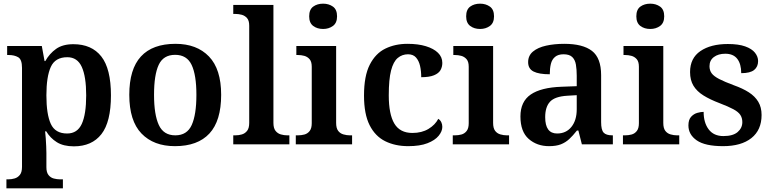

<svg xmlns="http://www.w3.org/2000/svg" viewBox="-20 -787 4215 1047"><path d="M15 240V191H25Q43 191 60 186Q77 181 88.5 166.5Q100 152 100 123V-417Q100 -463 79 -475Q58 -487 28 -487H19V-536H208L223 -454H227Q250 -495 286 -520.5Q322 -546 380 -546Q480 -546 532.5 -479Q585 -412 585 -267Q585 -122 533 -55.5Q481 11 383 11Q326 11 290 -11.5Q254 -34 232 -71H226Q228 -56 229.5 -33Q231 -10 232 11.5Q233 33 233 47V125Q233 153 244.5 167.5Q256 182 273.5 186.5Q291 191 307 191H323V240ZM346 -59Q402 -59 426 -111.5Q450 -164 450 -267Q450 -369 426 -422Q402 -475 347 -475Q281 -475 257 -422Q233 -369 233 -267Q233 -164 257 -111.5Q281 -59 346 -59Z M934 10Q818 10 751.5 -59Q685 -128 685 -270Q685 -410 748.5 -479Q812 -548 937 -548Q1053 -548 1119.5 -479Q1186 -410 1186 -270Q1186 -128 1122 -59Q1058 10 934 10ZM936 -49Q1000 -49 1025.5 -105.5Q1051 -162 1051 -270Q1051 -378 1025 -433Q999 -488 935 -488Q871 -488 845.5 -433.5Q820 -379 820 -270Q820 -162 846 -105.5Q872 -49 936 -49Z M1252 0V-49H1264Q1282 -49 1299 -54Q1316 -59 1327.5 -73.5Q1339 -88 1339 -117V-647Q1339 -675 1327 -688.5Q1315 -702 1298 -706.5Q1281 -711 1264 -711H1252V-760H1471V-117Q1471 -88 1482.5 -73.5Q1494 -59 1511.5 -54Q1529 -49 1546 -49H1558V0Z M1593 0V-49H1605Q1623 -49 1640 -53.5Q1657 -58 1668.5 -72.5Q1680 -87 1680 -115V-423Q1680 -451 1668 -464.5Q1656 -478 1639 -482.5Q1622 -487 1605 -487H1596V-536H1813V-117Q1813 -88 1824 -73.5Q1835 -59 1853 -54Q1871 -49 1887 -49H1900V0ZM1742 -629Q1710 -629 1688 -645.5Q1666 -662 1666 -698Q1666 -735 1688 -751Q1710 -767 1742 -767Q1773 -767 1795.5 -751Q1818 -735 1818 -698Q1818 -662 1795.5 -645.5Q1773 -629 1742 -629Z M2206 10Q2135 10 2080.5 -17Q2026 -44 1995.5 -104.5Q1965 -165 1965 -266Q1965 -373 1996.5 -434.5Q2028 -496 2081.5 -522Q2135 -548 2202 -548Q2260 -548 2302.5 -535Q2345 -522 2368.5 -499Q2392 -476 2392 -444Q2392 -422 2382 -404.5Q2372 -387 2346.5 -376.5Q2321 -366 2277 -366Q2277 -400 2270.5 -428Q2264 -456 2248.5 -473.5Q2233 -491 2205 -491Q2173 -491 2149 -471Q2125 -451 2112.5 -402.5Q2100 -354 2100 -267Q2100 -164 2130.5 -113Q2161 -62 2229 -62Q2280 -62 2316.5 -84Q2353 -106 2370 -139Q2381 -132 2386.5 -120.5Q2392 -109 2392 -95Q2392 -71 2372 -46.5Q2352 -22 2311 -6Q2270 10 2206 10Z M2449 0V-49H2461Q2479 -49 2496 -53.5Q2513 -58 2524.5 -72.5Q2536 -87 2536 -115V-423Q2536 -451 2524 -464.5Q2512 -478 2495 -482.5Q2478 -487 2461 -487H2452V-536H2669V-117Q2669 -88 2680 -73.5Q2691 -59 2709 -54Q2727 -49 2743 -49H2756V0ZM2598 -629Q2566 -629 2544 -645.5Q2522 -662 2522 -698Q2522 -735 2544 -751Q2566 -767 2598 -767Q2629 -767 2651.5 -751Q2674 -735 2674 -698Q2674 -662 2651.5 -645.5Q2629 -629 2598 -629Z M2974 10Q2908 10 2863 -29.5Q2818 -69 2818 -152Q2818 -233 2874 -271.5Q2930 -310 3043 -314L3125 -317V-374Q3125 -408 3120.5 -434.5Q3116 -461 3100.5 -476Q3085 -491 3053 -491Q3024 -491 3007 -477Q2990 -463 2984 -438.5Q2978 -414 2978 -382Q2919 -382 2889.5 -397Q2860 -412 2860 -448Q2860 -484 2886.5 -506Q2913 -528 2958 -538Q3003 -548 3057 -548Q3158 -548 3208 -509.5Q3258 -471 3258 -377V-121Q3258 -79 3271.5 -64Q3285 -49 3319 -49H3322V0H3153L3134 -75H3126Q3104 -47 3084 -28.5Q3064 -10 3038.5 0Q3013 10 2974 10ZM3018 -59Q3067 -59 3096 -95Q3125 -131 3125 -191V-268L3074 -265Q3006 -261 2979.5 -232.5Q2953 -204 2953 -148Q2953 -59 3018 -59Z M3377 0V-49H3389Q3407 -49 3424 -53.5Q3441 -58 3452.5 -72.5Q3464 -87 3464 -115V-423Q3464 -451 3452 -464.5Q3440 -478 3423 -482.5Q3406 -487 3389 -487H3380V-536H3597V-117Q3597 -88 3608 -73.5Q3619 -59 3637 -54Q3655 -49 3671 -49H3684V0ZM3526 -629Q3494 -629 3472 -645.5Q3450 -662 3450 -698Q3450 -735 3472 -751Q3494 -767 3526 -767Q3557 -767 3579.5 -751Q3602 -735 3602 -698Q3602 -662 3579.5 -645.5Q3557 -629 3526 -629Z M3923 10Q3825 10 3779.5 -21.5Q3734 -53 3734 -103Q3734 -134 3748.5 -150Q3763 -166 3782.5 -171.5Q3802 -177 3817 -177Q3817 -118 3844.5 -81.5Q3872 -45 3925 -45Q3977 -45 4002.5 -67Q4028 -89 4028 -121Q4028 -144 4017 -160.5Q4006 -177 3979 -191.5Q3952 -206 3905 -224Q3852 -244 3816 -266.5Q3780 -289 3761.5 -319.5Q3743 -350 3743 -394Q3743 -470 3799.5 -508.5Q3856 -547 3949 -547Q4007 -547 4043.5 -534Q4080 -521 4097 -499.5Q4114 -478 4114 -454Q4114 -423 4092.5 -405.5Q4071 -388 4022 -388Q4022 -438 4000.5 -466Q3979 -494 3935 -494Q3897 -494 3873 -476Q3849 -458 3849 -426Q3849 -403 3861 -387Q3873 -371 3902 -356Q3931 -341 3982 -322Q4030 -305 4063.5 -283.5Q4097 -262 4115 -232Q4133 -202 4133 -160Q4133 -78 4077.5 -34Q4022 10 3923 10Z"/></svg>

Font: Noto Nastaliq Urdu SemiBold
Style: Regular
Weight: 600
Version: Version 3.007